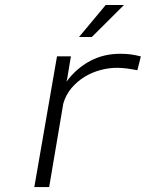

<svg xmlns="http://www.w3.org/2000/svg" viewBox="-20 -756 627 776"><path d="M469.2 -538.6Q510.7 -538.6 549.3 -527.8L535.2 -472.2Q515.6 -476.1 496.1 -478.8Q476.6 -481.4 456.5 -481.9Q421.9 -482.4 387 -473.1Q352.1 -463.9 322 -445.6Q292 -427.2 269 -400.1Q246.1 -373 235.8 -337.4L178.7 0H118.7L210.4 -528.3H266.6L251.5 -437.5L248.5 -425.8Q288.6 -480 344.7 -509.8Q400.9 -539.6 469.2 -538.6ZM407.2 -735.8H481L351.1 -606.4H299.3Z"/></svg>

Font: Roboto Mono Light
Style: Italic
Weight: 300
Designer: Google
Version: Version 2.000985; 2015; ttfautohint (v1.3)